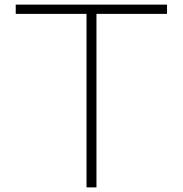

<svg xmlns="http://www.w3.org/2000/svg" viewBox="-20 -733 790 830"><path d="M702 -673H397V77H354V-673H48V-713H702Z"/></svg>

Font: Gmarket Sans TTF Light
Style: Regular
Weight: 300
Designer: Creative Director : Sungho Lee; Art Director : Kiwoong Choi; Project Manager : Sori Yang, Jongwook Yoon; Font Designer :
Foundry: Sandoll Inc.
Version: Version 1.000;hotconv 1.0.109;makeotfexe 2.5.65596